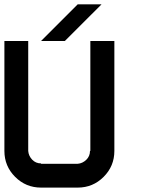

<svg xmlns="http://www.w3.org/2000/svg" viewBox="-20 -853 707 873"><path d="M333.3 -108.3Q355 -110 372.1 -126.2Q389.2 -142.5 389.2 -166.7H390.8V-666.7H500V-166.7Q500 -97.5 451.2 -48.8Q402.5 0 333.3 0H166.7Q97.5 0 48.8 -48.8Q0 -97.5 0 -166.7V-666.7H108.3V-166.7Q110 -144.2 126.2 -127.1Q142.5 -110 166.7 -110V-108.3ZM441.7 -833.3Q309.2 -700 275 -666.7H166.7L333.3 -833.3Z"/></svg>

Font: 0xA000-Squareish-Mono
Style: Squareish-Mono-Bold
Weight: 700
Version: Version 0.1